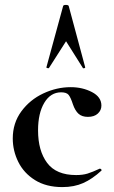

<svg xmlns="http://www.w3.org/2000/svg" viewBox="-20 -750 465 782"><path d="M32 -186Q32 -249 67 -296.5Q102 -344 156.5 -369.5Q211 -395 268 -395Q316 -395 354.5 -375Q393 -355 393 -320Q393 -301 378.5 -287.5Q364 -274 338 -274Q314 -274 300 -286.5Q286 -299 277 -325Q268 -353 259.5 -363.5Q251 -374 229 -374Q186 -374 160.5 -331.5Q135 -289 135 -219Q135 -136 172 -86.5Q209 -37 290 -37Q317 -37 336.5 -43Q356 -49 386 -63H387Q390 -63 392.5 -60Q395 -57 393 -55Q356 -21 319 -4.5Q282 12 234 12Q168 12 122.5 -16.5Q77 -45 54.5 -90.5Q32 -136 32 -186ZM327 -475Q327 -473 322.5 -472Q318 -471 317 -474L249 -582L180 -474Q179 -471 173.5 -472.5Q168 -474 169 -476L237 -725Q238 -730 248 -730Q259 -730 260 -725L327 -476Z"/></svg>

Font: Cormorant Garamond
Style: Bold
Weight: 700
Designer: Christian Thalmann (Catharsis Fonts)
Foundry: Catharsis Fonts
Version: Version 4.000